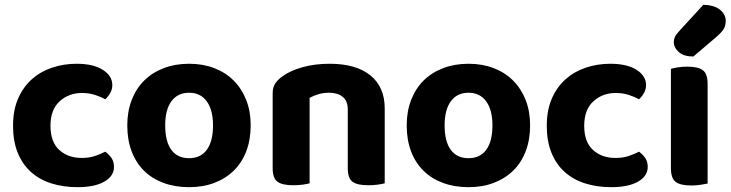

<svg xmlns="http://www.w3.org/2000/svg" viewBox="-20 -760 3025 795"><path d="M319 -375Q265 -375 227 -340.5Q189 -306 189 -239Q189 -172 225.5 -139Q262 -106 318 -106Q350 -106 374.5 -114.5Q399 -123 416 -132Q433 -119 442.5 -104.5Q452 -90 452 -69Q452 -31 412 -8Q372 15 301 15Q241 15 191.5 -1Q142 -17 107 -49Q72 -81 53 -128.5Q34 -176 34 -239Q34 -304 55 -352Q76 -400 112 -432Q148 -464 196 -480Q244 -496 297 -496Q366 -496 405.5 -471Q445 -446 445 -408Q445 -390 436.5 -375Q428 -360 416 -349Q398 -359 373.5 -367Q349 -375 319 -375Z M1018 -241Q1018 -182 1000 -134.5Q982 -87 948.5 -54Q915 -21 868 -3Q821 15 763 15Q705 15 657.5 -2.5Q610 -20 576.5 -53Q543 -86 525 -133.5Q507 -181 507 -241Q507 -299 525.5 -346.5Q544 -394 577.5 -427Q611 -460 658.5 -478Q706 -496 763 -496Q820 -496 867 -478Q914 -460 947.5 -426.5Q981 -393 999.5 -346Q1018 -299 1018 -241ZM763 -376Q716 -376 690 -341Q664 -306 664 -241Q664 -174 689.5 -139.5Q715 -105 763 -105Q811 -105 836.5 -140Q862 -175 862 -241Q862 -305 836 -340.5Q810 -376 763 -376Z M1420 -307Q1420 -342 1399 -359Q1378 -376 1343 -376Q1319 -376 1299 -370Q1279 -364 1262 -355V-1Q1252 2 1234 4.5Q1216 7 1194 7Q1149 7 1129 -7.5Q1109 -22 1109 -64V-373Q1109 -399 1120 -415Q1131 -431 1151 -445Q1183 -468 1233.5 -482Q1284 -496 1345 -496Q1454 -496 1513.5 -448Q1573 -400 1573 -311V-1Q1562 2 1544 4.5Q1526 7 1504 7Q1459 7 1439.5 -7.5Q1420 -22 1420 -64V-307Z M2175 -241Q2175 -182 2157 -134.5Q2139 -87 2105.5 -54Q2072 -21 2025 -3Q1978 15 1920 15Q1862 15 1814.5 -2.5Q1767 -20 1733.5 -53Q1700 -86 1682 -133.5Q1664 -181 1664 -241Q1664 -299 1682.5 -346.5Q1701 -394 1734.5 -427Q1768 -460 1815.5 -478Q1863 -496 1920 -496Q1977 -496 2024 -478Q2071 -460 2104.5 -426.5Q2138 -393 2156.5 -346Q2175 -299 2175 -241ZM1920 -376Q1873 -376 1847 -341Q1821 -306 1821 -241Q1821 -174 1846.5 -139.5Q1872 -105 1920 -105Q1968 -105 1993.5 -140Q2019 -175 2019 -241Q2019 -305 1993 -340.5Q1967 -376 1920 -376Z M2529 -375Q2475 -375 2437 -340.5Q2399 -306 2399 -239Q2399 -172 2435.5 -139Q2472 -106 2528 -106Q2560 -106 2584.5 -114.5Q2609 -123 2626 -132Q2643 -119 2652.5 -104.5Q2662 -90 2662 -69Q2662 -31 2622 -8Q2582 15 2511 15Q2451 15 2401.5 -1Q2352 -17 2317 -49Q2282 -81 2263 -128.5Q2244 -176 2244 -239Q2244 -304 2265 -352Q2286 -400 2322 -432Q2358 -464 2406 -480Q2454 -496 2507 -496Q2576 -496 2615.5 -471Q2655 -446 2655 -408Q2655 -390 2646.5 -375Q2638 -360 2626 -349Q2608 -359 2583.5 -367Q2559 -375 2529 -375Z M2842 8Q2797 8 2777.5 -7Q2758 -22 2758 -64V-475Q2768 -478 2786 -481Q2804 -484 2826 -484Q2871 -484 2890.5 -469Q2910 -454 2910 -412V0Q2900 2 2882 5Q2864 8 2842 8ZM2892 -740Q2938 -739 2961.5 -719.5Q2985 -700 2985 -674Q2985 -653 2976 -639Q2967 -625 2945 -606L2851 -526Q2811 -526 2790.5 -544.5Q2770 -563 2770 -586Q2770 -597 2774.5 -607Q2779 -617 2792 -631Z"/></svg>

Font: Baloo 2
Style: Bold
Weight: 700
Designer: Sarang Kulkarni and Ek Type
Foundry: Ek Type
Version: Version 1.640;hotconv 1.0.111;makeotfexe 2.5.65597; ttfautoh